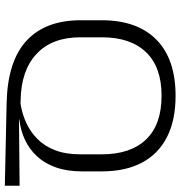

<svg xmlns="http://www.w3.org/2000/svg" viewBox="2 -694 710 754"><g transform="rotate(90 357.0 -317.0)"><path d="M709.5 19 383.5 12Q220 8 139.8 -66.2Q59.5 -140.5 59.5 -279V-361Q59.5 -501 135.8 -576.2Q212 -651.5 356 -651.5Q452.5 -651.5 518.8 -617.5Q585 -583.5 619 -519Q653 -454.5 653 -362.5V-284Q653 -225 637.2 -181Q621.5 -137 593.5 -107Q565.5 -77 529 -60Q492.5 -43 450.5 -38L448 -36.5L709.5 -39ZM374.5 -43 387 -42.5Q426 -48.5 461.8 -64.8Q497.5 -81 525.8 -109Q554 -137 570 -178.5Q586 -220 586 -277V-362.5Q586 -474.5 527.8 -535.5Q469.5 -596.5 356 -596.5Q243.5 -596.5 185 -535.5Q126.5 -474.5 126.5 -362.5V-277.5Q126.5 -166 192 -105.2Q257.5 -44.5 374.5 -43Z"/></g></svg>

Font: Anek Gujarati SemiExpanded Light
Style: Regular
Weight: 300
Width: 6
Designer: Mrunmayee Ghaisas (Gujarati), Yesha Goshar (Latin)
Foundry: Ek Type
Version: Version 1.003